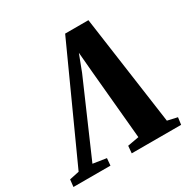

<svg xmlns="http://www.w3.org/2000/svg" viewBox="-220 -897 1026 1047"><g transform="rotate(-30 293.0 -373.5)"><path d="M473 -747 569.5 -58.5 631.5 -44.5 625.5 0H314.5L318.5 -45.5L390 -58.5L349.5 -497.5L334 -677L362 -679.5L299.5 -515.5L100.5 -58L184.5 -45L180.5 0H-52.5L-47.5 -45L13.5 -58L326.5 -747Z"/></g></svg>

Font: Merriweather 48pt Black
Style: Italic
Weight: 900
Italic angle: -7.8°
Version: Version 2.101